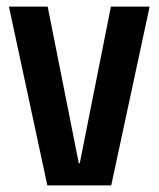

<svg xmlns="http://www.w3.org/2000/svg" viewBox="-20 -560 479 580"><path d="M7 -540H124L218 -67H221L315 -540H432L316 0H123Z"/></svg>

Font: Pathway Extreme Condensed SemiBold
Style: Regular
Weight: 600
Width: 3
Version: Version 1.001;gftools[0.9.26]